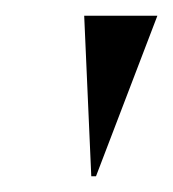

<svg xmlns="http://www.w3.org/2000/svg" viewBox="-20 -719 220 244"><path d="M87 -699H180L102 -495H96Z"/></svg>

Font: Moniqa Black Ita Display
Style: Italic
Weight: 900
Italic angle: -10°
Designer: Rajesh Rajput
Foundry: Rajesh Rajput
Version: Version 1.000